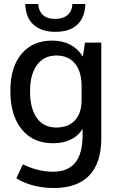

<svg xmlns="http://www.w3.org/2000/svg" viewBox="-20 -714 586 965"><path d="M489 -500V-17Q489 105 428.5 168Q368 231 251 231Q197 231 148.5 218.5Q100 206 62 182L95 112Q171 149 247 149Q395 149 395 -32V-67Q375 -32 336.5 -13Q298 6 247 6Q146 6 89 -64Q32 -134 32 -258Q32 -376 88 -443Q144 -510 242 -510Q294 -510 333 -489.5Q372 -469 395 -431H397L407 -500ZM390 -282Q390 -355 356.5 -395Q323 -435 263 -435Q201 -435 166 -387.5Q131 -340 131 -255Q131 -168 165.5 -120.5Q200 -73 263 -73Q323 -73 356.5 -109Q390 -145 390 -210ZM107 -694H172Q174 -659 195.5 -639Q217 -619 258 -619Q296 -619 319 -638Q342 -657 344 -694H409Q407 -627 369 -590.5Q331 -554 258 -554Q189 -554 149 -589.5Q109 -625 107 -694Z"/></svg>

Font: Sarabun Medium
Style: Regular
Weight: 500
Designer: Suppakit Chalermlarp | Katatrad Co.,Ltd.
Foundry: Cadson Demak Co.,Ltd.
Version: Version 1.000; ttfautohint (v1.6)